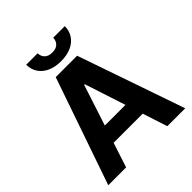

<svg xmlns="http://www.w3.org/2000/svg" viewBox="-239 -1044 1195 1195"><g transform="rotate(-45 359.0 -446.0)"><path d="M20.3 0 264.8 -707H453.2L697.6 0H540.1L361.7 -547.4H355.8L177.4 0ZM547 -278V-163.3H169.2V-278ZM358.7 -753Q307.5 -753 269.2 -770.2Q231 -787.4 210.1 -819Q189.2 -850.5 189.2 -891.5H290.1Q290.1 -866 307 -848Q323.9 -830.1 358.7 -830.1Q393.5 -830.1 410.1 -847.8Q426.7 -865.4 427.2 -891.5H529.1Q529.1 -850.5 508.2 -819Q487.3 -787.4 448.9 -770.2Q410.4 -753 358.7 -753Z"/></g></svg>

Font: Pretendard Std Variable
Style: Regular
Weight: 400
Designer: Base glyphs from Inter by Rasmus Andersson; Hangeul glyphs from Noto Sans CJK(Source Han Sans) by Jang Soo-young and Kan
Foundry: Kil Hyung-jin
Version: Version 1.309;Glyphs 3.2 (3225)